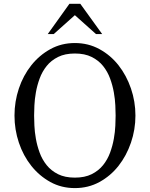

<svg xmlns="http://www.w3.org/2000/svg" viewBox="-20 -967 782 1003"><path d="M371.1 -742.2Q441.4 -742.2 499.5 -710.4Q557.6 -678.7 599.1 -626Q640.6 -573.2 664.1 -504.9Q687.5 -436.5 687.5 -363.3Q687.5 -290 664.1 -221.7Q640.6 -153.3 599.1 -100.6Q557.6 -47.9 499.5 -16.1Q441.4 15.6 371.1 15.6Q300.8 15.6 243.2 -16.1Q185.5 -47.9 143.6 -100.6Q101.6 -153.3 78.6 -221.7Q55.7 -290 55.7 -363.3Q55.7 -436.5 78.6 -504.9Q101.6 -573.2 143.6 -626Q185.5 -678.7 243.2 -710.4Q300.8 -742.2 371.1 -742.2ZM371.1 -39.1Q422.9 -39.1 459 -57.1Q495.1 -75.2 518.6 -104.5Q542 -133.8 555.2 -169.9Q568.4 -206.1 574.7 -242.2Q581.1 -278.3 582.5 -310.1Q584 -341.8 584 -363.3Q584 -383.8 582.5 -416Q581.1 -448.2 574.7 -484.4Q568.4 -520.5 555.2 -556.6Q542 -592.8 518.6 -622.1Q495.1 -651.4 459 -669.4Q422.9 -687.5 371.1 -687.5Q319.3 -687.5 283.2 -669.4Q247.1 -651.4 223.6 -622.1Q200.2 -592.8 187 -556.6Q173.8 -520.5 167.5 -484.4Q161.1 -448.2 159.7 -416Q158.2 -383.8 158.2 -363.3Q158.2 -342.8 159.7 -310.5Q161.1 -278.3 167.5 -242.2Q173.8 -206.1 187 -169.9Q200.2 -133.8 223.6 -104.5Q247.1 -75.2 283.2 -57.1Q319.3 -39.1 371.1 -39.1ZM399.4 -947.3 513.7 -789.1H481.4L371.1 -887.7L260.7 -789.1H229.5L342.8 -947.3Z"/></svg>

Font: Uchen
Style: Regular
Weight: 400
Designer: Christopher J. Fynn
Foundry: Christopher J. Fynn for DDC
Version: Version 1.000 preliminary